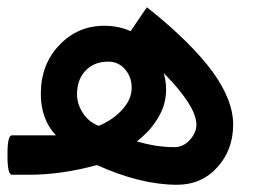

<svg xmlns="http://www.w3.org/2000/svg" viewBox="-35 -476 694 523"><path d="M-2.4 -107.4C-10.7 -107.4 -14.6 -90.8 -14.6 -57.1V-51.8C-14.6 -17.1 -10.7 0 -2.4 0H43.9C103 0 164.6 -8.8 229 -26.4C308.1 9.3 380.9 27.3 447.3 27.3C491.2 27.3 527.8 11.7 556.6 -20C585.4 -51.3 600.1 -90.3 600.1 -136.7C600.1 -181.2 581.5 -229 543.9 -280.8C506.3 -332 449.2 -388.7 373.5 -449.7L365.2 -456.1L358.9 -447.3L320.8 -391.1C299.3 -400.9 275.4 -405.8 249 -405.8C200.7 -405.8 159.7 -388.2 126.5 -353C92.8 -317.9 76.2 -273.4 76.2 -220.2C76.2 -174.3 89.8 -136.7 117.2 -107.4ZM233.9 -133.3C215.8 -140.1 201.2 -151.9 190.9 -168C180.2 -184.1 174.8 -201.2 174.8 -219.2C174.8 -246.1 182.6 -267.6 198.2 -283.7C213.4 -299.8 233.9 -308.1 259.8 -308.1C278.3 -308.1 293.5 -301.3 305.7 -287.1C317.9 -272.9 323.7 -256.3 323.7 -237.3C323.7 -216.3 315.4 -196.3 298.3 -177.7C281.2 -158.7 259.8 -144 233.9 -133.3ZM411.1 -276.9C470.2 -216.8 500 -169.9 500 -136.2C500 -122.1 494.1 -108.4 482.4 -95.2C470.7 -82 456.5 -75.2 439.9 -75.2C406.2 -75.2 372.6 -80.6 337.9 -90.8C347.2 -98.1 356.4 -106.4 364.7 -114.7C373 -123 381.3 -133.3 389.6 -145.5C397.9 -157.7 404.8 -170.9 410.2 -186C415 -201.2 417.5 -216.3 417.5 -231.9C417.5 -246.1 415.5 -261.2 411.1 -276.9Z"/></svg>

Font: Shabnam FD Medium
Style: Regular
Weight: 500
Foundry: DejaVu fonts team - Redesigned by Saber Rastikerdar - Based on Vazir font
Version: Version 5.00;October 20, 2019;FontCreator 12.0.0.2547 64-bit